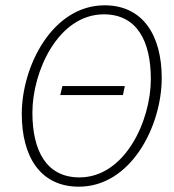

<svg xmlns="http://www.w3.org/2000/svg" viewBox="-20 -691 657 723"><path d="M207 -333H443L450 -367H215ZM277 12C473 12 589 -216 589 -397C589 -558 518 -671 374 -671C178 -671 62 -443 62 -262C62 -101 132 12 277 12ZM279 -23C155 -23 102 -123 102 -267C102 -422 199 -637 371 -637C496 -637 548 -536 548 -393C548 -237 451 -23 279 -23Z"/></svg>

Font: Source Sans Pro Light
Style: Italic
Weight: 300
Italic angle: -11°
Designer: Paul D. Hunt
Foundry: Adobe Systems Incorporated
Version: Version 3.006;hotconv 1.0.111;makeotfexe 2.5.65597